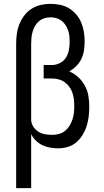

<svg xmlns="http://www.w3.org/2000/svg" viewBox="-20 -763 540 998"><path d="M64 215V-535Q64 -561 67.5 -587Q71 -613 80.5 -637Q90 -661 106 -682Q122 -703 143.5 -717Q165 -731 190.5 -737Q216 -743 242 -743Q267 -743 292 -738Q317 -733 338.5 -720Q360 -707 376.5 -687.5Q393 -668 402.5 -645Q412 -622 416 -597Q420 -572 420 -547Q420 -524 416.5 -501Q413 -478 403 -457Q393 -436 376.5 -419.5Q360 -403 340 -392Q366 -381 387 -361.5Q408 -342 421.5 -317Q435 -292 439.5 -264Q444 -236 444 -208Q444 -183 441 -157.5Q438 -132 430.5 -108Q423 -84 409.5 -62Q396 -40 377 -23.5Q358 -7 333 0.5Q308 8 283 8Q262 8 241 4.5Q220 1 201 -8Q182 -17 166.5 -32Q151 -47 142 -66V215ZM253 -62Q270 -62 287.5 -67Q305 -72 318.5 -83Q332 -94 341.5 -109.5Q351 -125 356.5 -141.5Q362 -158 364 -176Q366 -194 366 -211Q366 -229 364 -246.5Q362 -264 356.5 -280.5Q351 -297 340.5 -311.5Q330 -326 316 -336Q302 -346 285 -350.5Q268 -355 250 -355H207V-425H250Q271 -425 291 -435Q311 -445 322.5 -463Q334 -481 338 -502.5Q342 -524 342 -545Q342 -561 340.5 -576Q339 -591 334 -605.5Q329 -620 320.5 -633Q312 -646 299.5 -655.5Q287 -665 272 -669Q257 -673 242 -673Q226 -673 210.5 -668Q195 -663 182.5 -652.5Q170 -642 162 -628Q154 -614 149.5 -598.5Q145 -583 143.5 -567Q142 -551 142 -535V-137Q144 -118 154.5 -102.5Q165 -87 181 -77.5Q197 -68 215.5 -65Q234 -62 253 -62Z"/></svg>

Font: Iosevka MaddieWtf
Style: Regular
Weight: 400
Monospace: yes
Designer: Belleve Invis
Foundry: Belleve Invis
Version: Version 31.3.0; ttfautohint (v1.8.3)